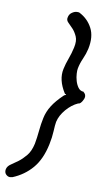

<svg xmlns="http://www.w3.org/2000/svg" viewBox="-153 -831 540 999"><g transform="rotate(10 116.5 -331.5)"><path d="M277 -382H274Q273 -382 272 -383ZM287 -352Q287 -351 285 -345.5Q283 -340 279 -333.5Q275 -327 270 -322Q265 -317 258 -317Q225 -302 197.5 -270Q170 -238 162 -203Q159 -186 157.5 -153Q156 -120 148 -82Q131 -1 90 47Q49 95 -12 120Q-21 122 -25 122Q-37 122 -46.5 112Q-56 102 -53 85Q-49 68 -32 57Q-15 46 5 31Q25 16 44.5 -7.5Q64 -31 73 -72Q79 -104 82.5 -141.5Q86 -179 93 -211Q100 -245 120 -277Q140 -309 178 -345Q180 -347 183.5 -348Q187 -349 189 -351Q188 -353 185 -353.5Q182 -354 181 -356Q139 -422 152 -481Q158 -509 169 -538.5Q180 -568 187 -600Q195 -636 185 -658.5Q175 -681 161 -696Q147 -711 135 -722.5Q123 -734 127 -749Q130 -766 144 -775.5Q158 -785 170 -785Q181 -785 182 -784Q228 -761 251.5 -716.5Q275 -672 261 -606Q255 -579 242.5 -551Q230 -523 225 -496Q223 -487 224 -468.5Q225 -450 230.5 -431Q236 -412 246.5 -397.5Q257 -383 274 -382Q291 -370 287 -352Z"/></g></svg>

Font: VDS Compensated
Style: Light Italic
Weight: 300
Italic angle: -12°
Designer: artmaker
Foundry: artmaker
Version: Version 1.000 2012 initial release